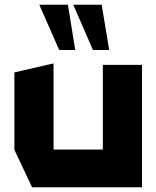

<svg xmlns="http://www.w3.org/2000/svg" viewBox="-20 -794 663 814"><path d="M416 0V-519H582V0H417ZM116 0 41 -159V-160H416V0ZM41 -160V-487L206 -525H207V-160ZM374 -582 291 -773V-774H411L443 -582ZM231 -582 147 -773V-774H268L299 -582Z"/></svg>

Font: Foldit
Style: Bold
Weight: 700
Version: Version 1.003